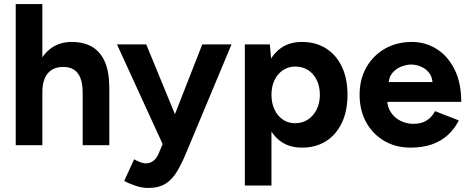

<svg xmlns="http://www.w3.org/2000/svg" viewBox="-20 -720 2327 952"><path d="M58 0V-700H190V0ZM390 0V-256H522V0ZM390 -256Q390 -307 378 -335Q366 -363 345 -375.5Q324 -388 296 -388Q245 -389 217.5 -357Q190 -325 190 -262H146Q146 -342 169.5 -397.5Q193 -453 235.5 -482.5Q278 -512 335 -512Q395 -512 436.5 -488Q478 -464 500 -413.5Q522 -363 522 -283V-256Z M713 212Q686 212 653.5 201.5Q621 191 596 177L645 70Q662 79 676.5 84.5Q691 90 702 90Q723 90 739 78.5Q755 67 765 45L824 -94L983 -500H1128L901 43Q880 93 857 131.5Q834 170 800.5 191Q767 212 713 212ZM789 0 560 -500H705L872 -94L915 0Z M1194 200V-500H1318L1326 -408V200ZM1477 12Q1414 12 1370.5 -20Q1327 -52 1304 -111Q1281 -170 1281 -250Q1281 -331 1304 -389.5Q1327 -448 1370.5 -480Q1414 -512 1477 -512Q1546 -512 1596.5 -480Q1647 -448 1675 -389.5Q1703 -331 1703 -250Q1703 -170 1675 -111Q1647 -52 1596.5 -20Q1546 12 1477 12ZM1443 -109Q1479 -109 1506.5 -127Q1534 -145 1550 -177Q1566 -209 1566 -250Q1566 -291 1550.5 -323Q1535 -355 1507.5 -372.5Q1480 -390 1444 -390Q1410 -390 1383 -372Q1356 -354 1341 -322.5Q1326 -291 1326 -250Q1326 -209 1341 -177Q1356 -145 1382.5 -127Q1409 -109 1443 -109Z M2016 12Q1942 12 1885 -21.5Q1828 -55 1795.5 -114Q1763 -173 1763 -250Q1763 -327 1796.5 -386Q1830 -445 1888.5 -478.5Q1947 -512 2023 -512Q2089 -512 2144.5 -477.5Q2200 -443 2233.5 -376.5Q2267 -310 2267 -215H1888L1900 -227Q1900 -190 1918.5 -162.5Q1937 -135 1966.5 -120.5Q1996 -106 2030 -106Q2071 -106 2097 -123.5Q2123 -141 2137 -169L2255 -123Q2234 -81 2200.5 -50.5Q2167 -20 2121 -4Q2075 12 2016 12ZM1907 -301 1895 -313H2136L2125 -301Q2125 -337 2108 -358.5Q2091 -380 2066.5 -390Q2042 -400 2019 -400Q1996 -400 1970 -390Q1944 -380 1925.5 -358.5Q1907 -337 1907 -301Z"/></svg>

Font: Figtree
Style: Bold
Weight: 700
Designer: Erik Kennedy
Foundry: Erik Kennedy
Version: Version 2.001;gftools[0.9.30]